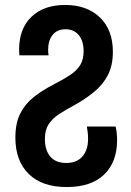

<svg xmlns="http://www.w3.org/2000/svg" viewBox="-20 -744 529 774"><path d="M249 10Q149 10 95.5 -43Q42 -96 42 -189Q42 -248 62 -287Q82 -326 117 -353.5Q152 -381 199 -405Q238 -425 264 -442.5Q290 -460 303.5 -482Q317 -504 317 -538Q317 -579 297.5 -602.5Q278 -626 244 -626Q210 -626 192 -603Q174 -580 174 -543Q174 -537 174.5 -531.5Q175 -526 176 -521H58Q57 -532 57 -544Q57 -628 106.5 -676Q156 -724 243 -724Q330 -724 382.5 -674Q435 -624 435 -535Q435 -481 415.5 -442.5Q396 -404 360.5 -374.5Q325 -345 278 -319Q244 -301 217.5 -283.5Q191 -266 176 -243Q161 -220 161 -184Q161 -138 183 -112.5Q205 -87 247 -87Q290 -87 312.5 -113.5Q335 -140 335 -184Q335 -199 333.5 -211.5Q332 -224 330 -234H446Q449 -222 450.5 -208.5Q452 -195 452 -179Q452 -91 400 -40.5Q348 10 249 10Z"/></svg>

Font: Noto Sans Georgian Condensed SemiBold
Style: Regular
Weight: 600
Width: 3
Designer: Monotype Design Team, Akaki Razmadze
Foundry: Google LLC
Version: Version 2.005; ttfautohint (v1.8.4.7-5d5b)